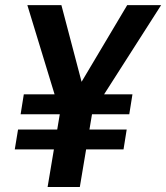

<svg xmlns="http://www.w3.org/2000/svg" viewBox="-20 -748 665 768"><path d="M225.6 -727.5 325.7 -347.2 224.1 -286.1 89.4 -727.5ZM263.7 -349.1 488.8 -727.5H624.5L342.3 -286.1ZM363.3 -382.3 299.3 0H170.4L234.4 -382.3ZM509.8 -370.6 497.1 -291H62.5L75.2 -370.6ZM486.8 -230 474.1 -150.4H39.1L52.2 -230Z"/></svg>

Font: Inter 16pt SemiBold
Style: Italic
Weight: 600
Italic angle: -9.3988°
Version: Version 4.001;git-66647c0bb